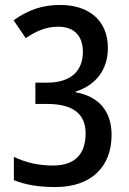

<svg xmlns="http://www.w3.org/2000/svg" viewBox="-20 -745 520 776"><path d="M204 11C348 11 431 -70 431 -200C431 -294 381 -355 286 -372V-375C368 -401 416 -464 416 -551C416 -661 341 -725 223 -725C149 -725 93 -704 35 -663L84 -591C123 -617 163 -637 215 -637C281 -637 315 -599 315 -535C315 -461 269 -411 171 -411H123V-325H168C278 -325 326 -283 326 -206C326 -125 286 -76 194 -76C137 -76 87 -87 36 -111V-17C82 2 137 11 204 11Z"/></svg>

Font: Noto Sans Tamil Condensed Medium
Style: Regular
Weight: 500
Width: 3
Designer: Jelle Bosma - Monotype Design Team
Foundry: Monotype Imaging Inc.
Version: Version 2.004